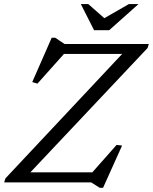

<svg xmlns="http://www.w3.org/2000/svg" viewBox="-34 -891 746 938"><path d="M693 -676 687 -656.5 102 -36 98.5 -49H417L535.5 -183L562.5 -180L469.5 26.5H453L411.5 0H-13.5L-7.5 -19.5L575 -640.5L578.5 -627.5H278.5L149 -482.5L123.5 -490L218.5 -706.5H236L281.5 -676ZM642.5 -871 499.5 -743.5H425.5L361 -871H397.5L481 -797.5H467.5L595.5 -871Z"/></svg>

Font: Newsreader 16pt 16pt
Style: Italic
Weight: 400
Italic angle: -17°
Version: Version 1.003